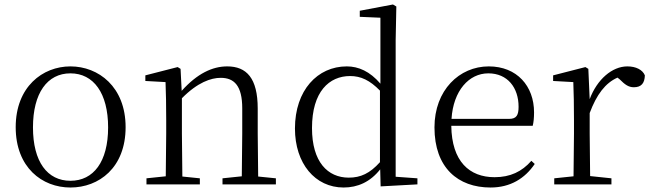

<svg xmlns="http://www.w3.org/2000/svg" viewBox="-20 -822 2901 856"><path d="M294 14C421 14 540 -74 540 -255C540 -435 419 -526 294 -526C170 -526 50 -435 50 -255C50 -75 168 14 294 14ZM294 -16C191 -16 127 -101 127 -254C127 -407 191 -495 294 -495C397 -495 462 -407 462 -254C462 -101 397 -16 294 -16Z M1057 0H1210V-27L1131 -35L1129 -227V-338C1129 -474 1079 -526 993 -526C927 -526 859 -494 790 -417L785 -515L772 -523L628 -486V-461L718 -456C720 -406 721 -353 721 -285V-227L719 -36L633 -27V0H871V-27L793 -35L791 -227V-384C861 -455 921 -475 964 -475C1024 -475 1060 -440 1060 -339V-227L1058 -36L972 -27V0Z M1677 9 1841 0V-27L1744 -34V-643L1747 -793L1732 -802L1584 -774V-747L1676 -743V-449C1629 -504 1578 -526 1526 -526C1396 -526 1295 -420 1295 -249C1295 -93 1385 14 1512 14C1575 14 1631 -11 1675 -67ZM1674 -99C1629 -49 1588 -30 1535 -30C1441 -30 1371 -100 1371 -251C1371 -414 1448 -483 1541 -483C1589 -483 1629 -464 1674 -418Z M2167 14C2255 14 2320 -26 2364 -91L2349 -105C2307 -57 2255 -32 2185 -32C2073 -32 1994 -102 1992 -261H2355C2359 -277 2361 -297 2361 -321C2361 -438 2285 -526 2159 -526C2028 -526 1917 -420 1917 -254C1917 -74 2022 14 2167 14ZM1993 -292C2001 -418 2071 -495 2157 -495C2243 -495 2292 -431 2292 -346C2292 -309 2283 -292 2250 -292Z M2609 -318C2640 -401 2679 -452 2733 -476L2743 -468C2766 -445 2782 -433 2806 -433C2840 -433 2854 -452 2855 -486C2845 -511 2815 -526 2777 -526C2709 -526 2642 -468 2609 -380L2603 -515L2590 -523L2446 -486V-461L2536 -456C2538 -406 2539 -354 2539 -285V-227L2537 -36L2451 -27V0H2706V-27L2611 -37L2609 -227Z"/></svg>

Font: Noto Serif CJK HK Light
Style: Regular
Weight: 300
Designer: Ryoko NISHIZUKA 西塚涼子 (kana & ideographs); Frank Grießhammer (Latin, Greek & Cyrillic); Wenlong ZHANG 张文龙 (bopomofo); San
Foundry: Adobe
Version: Version 2.001;hotconv 1.1.0;makeotfexe 2.6.0